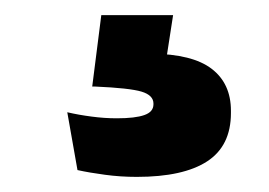

<svg xmlns="http://www.w3.org/2000/svg" viewBox="-20 -36 356 254"><path d="M114 -16H209L196 68L137.5 36Q148.5 35.5 159 35.2Q169.5 35 180 35Q234.5 35.5 260 55Q285.5 74.5 285.5 110.5V113.5Q285.5 157 254 177.5Q222.5 198 161 198Q139 198 118.8 195.2Q98.5 192.5 82.5 189L69 112.5Q84 116 101 118.2Q118 120.5 134.5 120.5Q159 120.5 171 116.2Q183 112 183 102V101Q183 90 167.2 85.2Q151.5 80.5 106 78.5Q104 78.5 103 78.5Q102 78.5 102 78.5Z"/></svg>

Font: Anek Kannada
Style: Bold
Weight: 700
Version: Version 1.003